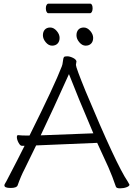

<svg xmlns="http://www.w3.org/2000/svg" viewBox="-20 -1018 730 1047"><path d="M437 -868Q456 -868 472 -849.5Q488 -831 488 -811.5Q488 -792 477 -780.5Q466 -769 447 -769Q428 -769 412.5 -787.5Q397 -806 397 -825.5Q397 -845 407.5 -856.5Q418 -868 437 -868ZM254 -868Q273 -868 289 -849.5Q305 -831 305 -811.5Q305 -792 294 -780.5Q283 -769 264 -769Q245 -769 229.5 -787.5Q214 -806 214 -825.5Q214 -845 224.5 -856.5Q235 -868 254 -868ZM243 -946Q238 -946 234 -953.5Q230 -961 230 -972.5Q230 -984 234 -991Q238 -998 244 -998H472Q478 -998 481.5 -991Q485 -984 485 -972.5Q485 -961 481 -953.5Q477 -946 471 -946ZM4 -7Q4 -12 7.5 -17Q11 -22 15 -30Q85 -164 114 -223H99Q90 -223 81 -240Q72 -257 72 -270Q72 -281 78 -281H80Q98 -279 119 -279H141Q278 -554 317 -656Q321 -665 323 -683.5Q325 -702 328.5 -706.5Q332 -711 346 -711Q360 -711 377 -703Q394 -695 397 -684Q394 -665 394 -664Q394 -650 447 -520Q615 -118 676 -29Q683 -18 686 -11Q686 -3 670 3Q654 9 634.5 9Q615 9 612 0Q593 -56 571 -106L510 -239L343 -232Q301 -230 177 -225Q159 -188 114 -96Q94 -58 76 -7Q71 7 37.5 7Q4 7 4 -7ZM356 -614Q268 -418 202 -280L489 -291Q402 -495 356 -614Z"/></svg>

Font: Moon Stars Kai T Light
Style: Regular
Weight: 300
Designer: GuiWonder
Version: Version 1.101